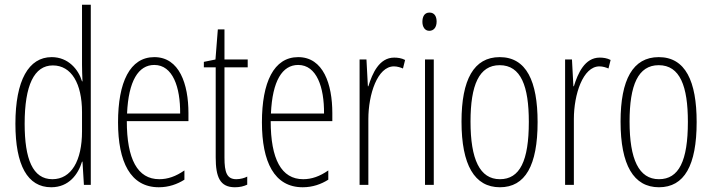

<svg xmlns="http://www.w3.org/2000/svg" viewBox="-20 -780 3005 810"><path d="M196 10C271 10 310 -45 326 -98H328L334 0H363V-760H326V-506C326 -484 327 -463 328 -437H326C311 -487 268 -539 198 -539C101 -539 45 -441 45 -258C45 -83 96 10 196 10ZM201 -24C118 -24 84 -109 84 -258C84 -420 124 -504 203 -504C281 -504 326 -428 326 -307V-226C326 -102 281 -24 201 -24Z M631 -539C528 -539 478 -433 478 -264C478 -97 530 10 650 10C692 10 728 -3 758 -22V-61C722 -36 688 -24 652 -24C560 -24 515 -109 515 -269H775V-303C775 -425 737 -539 631 -539ZM631 -506C709 -506 741 -412 740 -301H516C522 -439 564 -506 631 -506Z M977 -24C937 -24 927 -53 927 -115V-496H1025V-529H927V-656H899L889 -529L840 -519V-496H890V-116C890 -33 908 10 971 10C992 10 1008 6 1023 -1V-35C1012 -29 994 -24 977 -24Z M1238 -539C1135 -539 1085 -433 1085 -264C1085 -97 1137 10 1257 10C1299 10 1335 -3 1365 -22V-61C1329 -36 1295 -24 1259 -24C1167 -24 1122 -109 1122 -269H1382V-303C1382 -425 1344 -539 1238 -539ZM1238 -506C1316 -506 1348 -412 1347 -301H1123C1129 -439 1171 -506 1238 -506Z M1643 -537C1580 -537 1551 -471 1534 -416H1532L1526 -529H1497V0H1534V-278C1534 -381 1572 -500 1642 -500C1656 -500 1671 -495 1680 -491L1689 -527C1674 -535 1657 -537 1643 -537Z M1792 -727C1770 -727 1762 -709 1762 -688C1762 -667 1772 -650 1791 -650C1810 -650 1822 -665 1822 -689C1822 -709 1814 -727 1792 -727ZM1810 -529H1773V0H1810Z M2248 -265C2248 -437 2201 -539 2088 -539C1979 -539 1927 -444 1927 -267C1927 -84 1982 10 2089 10C2196 10 2248 -82 2248 -265ZM1965 -267C1965 -421 2001 -505 2088 -505C2178 -505 2211 -416 2211 -266C2211 -101 2173 -24 2089 -24C2004 -24 1965 -108 1965 -267Z M2510 -537C2447 -537 2418 -471 2401 -416H2399L2393 -529H2364V0H2401V-278C2401 -381 2439 -500 2509 -500C2523 -500 2538 -495 2547 -491L2556 -527C2541 -535 2524 -537 2510 -537Z M2919 -265C2919 -437 2872 -539 2759 -539C2650 -539 2598 -444 2598 -267C2598 -84 2653 10 2760 10C2867 10 2919 -82 2919 -265ZM2636 -267C2636 -421 2672 -505 2759 -505C2849 -505 2882 -416 2882 -266C2882 -101 2844 -24 2760 -24C2675 -24 2636 -108 2636 -267Z"/></svg>

Font: Noto Sans Hebrew ExtraCondensed ExtraLight
Style: Regular
Weight: 200
Width: 2
Designer: Monotype Design Team
Foundry: Monotype Imaging Inc.
Version: Version 2.004